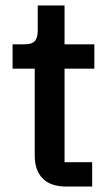

<svg xmlns="http://www.w3.org/2000/svg" viewBox="-20 -682 405 702"><path d="M222 0Q165 0 136 -29.5Q107 -59 107 -113V-431H26V-520H70Q97 -520 107.5 -532Q118 -544 118 -571V-662H216V-520H325V-431H216V-89H317V0Z"/></svg>

Font: IBM Plex Sans Devanagari Medium
Style: Regular
Weight: 500
Designer: Mike Abbink, Paul van der Laan, Pieter van Rosmalen, Erin McLaughlin
Foundry: Bold Monday
Version: Version 1.1